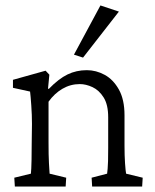

<svg xmlns="http://www.w3.org/2000/svg" viewBox="-20 -681 567 701"><path d="M34.2 0 32.2 -32.2 92.8 -46.9Q93.8 -54.7 94.2 -65.9Q94.7 -77.1 95.2 -97.7Q95.7 -118.2 95.7 -152.3L96.7 -228.5Q96.7 -261.7 94.2 -296.4Q91.8 -331.1 89.8 -346.7L27.3 -360.4V-389.6L146.5 -422.9L160.2 -408.2L155.3 -357.4L158.2 -356.4Q194.3 -393.6 226.6 -409.2Q258.8 -424.8 296.9 -424.8Q331.1 -424.8 362.3 -407.7Q393.6 -390.6 414.1 -354Q434.6 -317.4 434.6 -259.8V-149.4Q434.6 -113.3 436.5 -85Q438.5 -56.6 440.4 -46.9L501 -32.2L499 0H316.4L314.5 -32.2L371.1 -46.9Q372.1 -54.7 373 -64.9Q374 -75.2 374.5 -93.3Q375 -111.3 375 -140.6V-252.9Q375 -298.8 358.4 -325.2Q341.8 -351.6 317.9 -362.8Q293.9 -374 271.5 -374Q237.3 -374 208 -356.9Q178.7 -339.8 157.2 -309.6V-161.1Q157.2 -113.3 158.7 -85.9Q160.2 -58.6 161.1 -46.9L221.7 -32.2L219.7 0ZM283.2 -470.7 250 -481.4 346.7 -661.1 414.1 -638.7Z"/></svg>

Font: Crimson Pro Light
Style: Regular
Weight: 300
Designer: Jacques Le Bailly
Foundry: Baron von Fonthausen
Version: Version 1.003